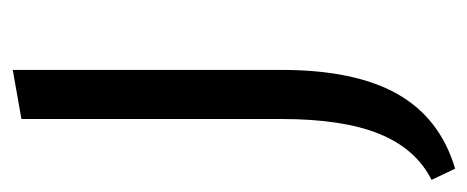

<svg xmlns="http://www.w3.org/2000/svg" viewBox="-248 -222 752 309"><g transform="rotate(-90 128.5 -67.0)"><path d="M92 -409 171 -423V9Q171 128 132 196.5Q93 265 12 289L-6 251Q44 226 68 167Q92 108 92 9Z"/></g></svg>

Font: Ysabeau SC Medium
Style: Regular
Weight: 500
Designer: Christian Thalmann (Catharsis Fonts)
Version: Version 0.003